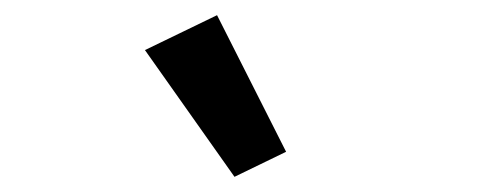

<svg xmlns="http://www.w3.org/2000/svg" viewBox="-20 -815 640 253"><path d="M171 -749 266 -795 357 -615 289 -582Z"/></svg>

Font: IBM Plex Arabic Medium
Style: Regular
Weight: 500
Designer: Mike Abbink, Paul van der Laan, Pieter van Rosmalen, Wael Morcos, Khajak Apelian
Foundry: Bold Monday
Version: Version 1.0